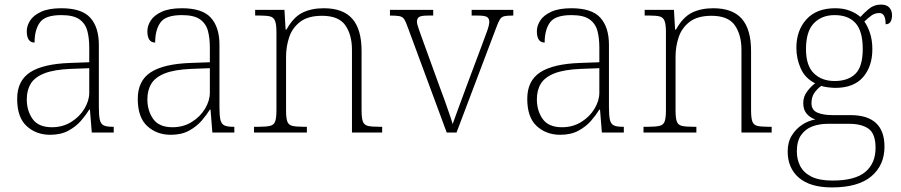

<svg xmlns="http://www.w3.org/2000/svg" viewBox="-20 -579 3935 839"><path d="M199 10Q138 10 96.5 -28Q55 -66 55 -147Q55 -226 111.5 -263Q168 -300 287 -304L370 -307V-371Q370 -413 361.5 -444.5Q353 -476 327 -494.5Q301 -513 248 -513Q177 -513 154 -480.5Q131 -448 131 -393Q97 -393 97 -443Q97 -466 111.5 -489Q126 -512 159.5 -527.5Q193 -543 248 -543Q337 -543 374.5 -501.5Q412 -460 412 -383V-111Q412 -75 416 -56.5Q420 -38 432.5 -31.5Q445 -25 471 -25H477V0H381L373 -100H370Q356 -77 334 -51.5Q312 -26 279 -8Q246 10 199 10ZM207 -23Q254 -23 291 -46Q328 -69 349 -104Q370 -139 370 -174V-281L289 -278Q216 -275 174 -258.5Q132 -242 114.5 -213.5Q97 -185 97 -145Q97 -95 122.5 -59Q148 -23 207 -23Z M726 10Q665 10 623.5 -28Q582 -66 582 -147Q582 -226 638.5 -263Q695 -300 814 -304L897 -307V-371Q897 -413 888.5 -444.5Q880 -476 854 -494.5Q828 -513 775 -513Q704 -513 681 -480.5Q658 -448 658 -393Q624 -393 624 -443Q624 -466 638.5 -489Q653 -512 686.5 -527.5Q720 -543 775 -543Q864 -543 901.5 -501.5Q939 -460 939 -383V-111Q939 -75 943 -56.5Q947 -38 959.5 -31.5Q972 -25 998 -25H1004V0H908L900 -100H897Q883 -77 861 -51.5Q839 -26 806 -8Q773 10 726 10ZM734 -23Q781 -23 818 -46Q855 -69 876 -104Q897 -139 897 -174V-281L816 -278Q743 -275 701 -258.5Q659 -242 641.5 -213.5Q624 -185 624 -145Q624 -95 649.5 -59Q675 -23 734 -23Z M1090 0V-25H1110Q1143 -25 1160 -29Q1177 -33 1182.5 -48.5Q1188 -64 1188 -98V-439Q1188 -472 1182 -487.5Q1176 -503 1161 -507Q1146 -511 1118 -511H1095V-536H1223L1228 -450H1232Q1262 -504 1301.5 -523.5Q1341 -543 1395 -543Q1479 -543 1519.5 -497Q1560 -451 1560 -356V-98Q1560 -64 1565.5 -48.5Q1571 -33 1587 -29Q1603 -25 1637 -25H1650V0H1518V-361Q1518 -427 1489 -468.5Q1460 -510 1387 -510Q1326 -510 1291.5 -483.5Q1257 -457 1243.5 -416Q1230 -375 1230 -331V-97Q1230 -63 1235.5 -48Q1241 -33 1257.5 -29Q1274 -25 1307 -25H1321V0Z M1761 -462Q1753 -485 1746 -495.5Q1739 -506 1725 -508.5Q1711 -511 1684 -511V-536H1873V-511H1851Q1820 -511 1811 -504.5Q1802 -498 1802 -485Q1802 -473 1810.5 -450.5Q1819 -428 1826 -407L1900 -203Q1911 -175 1922 -143.5Q1933 -112 1943 -83.5Q1953 -55 1958 -37Q1965 -56 1980.5 -99Q1996 -142 2020 -206L2083 -374Q2099 -417 2108.5 -443Q2118 -469 2118 -484Q2118 -498 2108.5 -504.5Q2099 -511 2067 -511H2041V-536H2223V-511H2219Q2195 -511 2183 -508Q2171 -505 2164 -493.5Q2157 -482 2148 -457L1975 0H1932Z M2428 10Q2367 10 2325.5 -28Q2284 -66 2284 -147Q2284 -226 2340.5 -263Q2397 -300 2516 -304L2599 -307V-371Q2599 -413 2590.5 -444.5Q2582 -476 2556 -494.5Q2530 -513 2477 -513Q2406 -513 2383 -480.5Q2360 -448 2360 -393Q2326 -393 2326 -443Q2326 -466 2340.5 -489Q2355 -512 2388.5 -527.5Q2422 -543 2477 -543Q2566 -543 2603.5 -501.5Q2641 -460 2641 -383V-111Q2641 -75 2645 -56.5Q2649 -38 2661.5 -31.5Q2674 -25 2700 -25H2706V0H2610L2602 -100H2599Q2585 -77 2563 -51.5Q2541 -26 2508 -8Q2475 10 2428 10ZM2436 -23Q2483 -23 2520 -46Q2557 -69 2578 -104Q2599 -139 2599 -174V-281L2518 -278Q2445 -275 2403 -258.5Q2361 -242 2343.5 -213.5Q2326 -185 2326 -145Q2326 -95 2351.5 -59Q2377 -23 2436 -23Z M2792 0V-25H2812Q2845 -25 2862 -29Q2879 -33 2884.5 -48.5Q2890 -64 2890 -98V-439Q2890 -472 2884 -487.5Q2878 -503 2863 -507Q2848 -511 2820 -511H2797V-536H2925L2930 -450H2934Q2964 -504 3003.5 -523.5Q3043 -543 3097 -543Q3181 -543 3221.5 -497Q3262 -451 3262 -356V-98Q3262 -64 3267.5 -48.5Q3273 -33 3289 -29Q3305 -25 3339 -25H3352V0H3220V-361Q3220 -427 3191 -468.5Q3162 -510 3089 -510Q3028 -510 2993.5 -483.5Q2959 -457 2945.5 -416Q2932 -375 2932 -331V-97Q2932 -63 2937.5 -48Q2943 -33 2959.5 -29Q2976 -25 3009 -25H3023V0Z M3615 240Q3521 240 3471.5 198Q3422 156 3422 83Q3422 42 3440 13Q3458 -16 3485.5 -34Q3513 -52 3543 -57Q3521 -64 3505.5 -81.5Q3490 -99 3490 -129Q3490 -157 3507.5 -180Q3525 -203 3542 -215Q3498 -237 3479 -280Q3460 -323 3460 -370Q3460 -446 3504 -494.5Q3548 -543 3630 -543Q3666 -543 3694 -532Q3722 -521 3740 -505Q3753 -520 3776 -539.5Q3799 -559 3829 -559Q3855 -559 3866.5 -545.5Q3878 -532 3878 -513Q3878 -495 3871.5 -484Q3865 -473 3850 -473Q3850 -522 3823 -522Q3803 -522 3788.5 -511.5Q3774 -501 3757 -485Q3771 -466 3781.5 -435Q3792 -404 3792 -364Q3792 -289 3751.5 -242Q3711 -195 3630 -195Q3618 -195 3597.5 -197.5Q3577 -200 3569 -204Q3551 -191 3538.5 -173Q3526 -155 3526 -128Q3526 -98 3551.5 -87Q3577 -76 3617 -76H3696Q3845 -76 3845 62Q3845 143 3787.5 191.5Q3730 240 3615 240ZM3627 -225Q3686 -225 3718 -256.5Q3750 -288 3750 -365Q3750 -443 3718.5 -478Q3687 -513 3627 -513Q3571 -513 3536.5 -477.5Q3502 -442 3502 -364Q3502 -292 3536.5 -258.5Q3571 -225 3627 -225ZM3618 210Q3716 210 3761 172.5Q3806 135 3806 67Q3806 6 3776 -16Q3746 -38 3690 -38H3598Q3560 -38 3529.5 -26.5Q3499 -15 3480.5 11.5Q3462 38 3462 83Q3462 117 3476.5 146Q3491 175 3525 192.5Q3559 210 3618 210Z"/></svg>

Font: Noto Serif Tamil ExtraLight
Style: Italic
Weight: 200
Italic angle: -12°
Designer: Indian Type Foundry, Tom Grace, and the Monotype Design Team
Foundry: Monotype Imaging Inc.
Version: Version 2.003; ttfautohint (v1.8.4.7-5d5b)